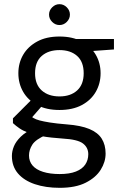

<svg xmlns="http://www.w3.org/2000/svg" viewBox="-20 -683 592 920"><path d="M266 217Q199 217 147 199.5Q95 182 66 148Q37 114 37 64Q37 42 46.5 18.5Q56 -5 79.5 -28Q103 -51 146 -71L202 -37Q151 -15 135 10Q119 35 119 62Q119 90 136 110Q153 130 186.5 140.5Q220 151 266 151Q313 151 343.5 139Q374 127 388.5 105.5Q403 84 403 56Q403 24 377.5 4.5Q352 -15 281 -19Q222 -23 182.5 -30Q143 -37 117 -46.5Q91 -56 73.5 -68Q56 -80 42 -93V-116L139 -213L193 -189L112 -96L121 -130Q130 -124 140.5 -117.5Q151 -111 169.5 -106Q188 -101 219 -96Q250 -91 300 -87Q367 -82 408 -65Q449 -48 467.5 -18.5Q486 11 486 53Q486 93 462.5 130.5Q439 168 390.5 192.5Q342 217 266 217ZM265 -156Q202 -156 158 -179.5Q114 -203 91 -243Q68 -283 68 -332Q68 -381 91 -420.5Q114 -460 158 -484Q202 -508 265 -508Q328 -508 372 -484Q416 -460 439 -420.5Q462 -381 462 -332Q462 -283 439 -243Q416 -203 372 -179.5Q328 -156 265 -156ZM265 -221Q318 -221 349.5 -249.5Q381 -278 381 -332Q381 -387 349.5 -415Q318 -443 265 -443Q212 -443 180 -415Q148 -387 148 -332Q148 -278 180 -249.5Q212 -221 265 -221ZM345 -433 320 -496H526V-446ZM265 -563Q245 -563 230 -578Q215 -593 215 -613Q215 -633 230 -648Q245 -663 265 -663Q285 -663 300 -648Q315 -633 315 -613Q315 -593 300 -578Q285 -563 265 -563Z"/></svg>

Font: DM Sans 36pt
Style: Regular
Weight: 400
Designer: Colophon Foundry, Jonny Pinhorn
Foundry: Colophon Foundry
Version: Version 4.004;gftools[0.9.30]